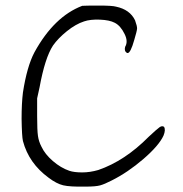

<svg xmlns="http://www.w3.org/2000/svg" viewBox="-20 -656 665 699"><path d="M279.3 -634.8Q291 -635.7 339.8 -635.7Q388.7 -635.7 402.3 -631.8Q453.1 -621.1 471.7 -582Q479.5 -560.5 479 -551.8Q478.5 -543 468.8 -510.7Q455.1 -461.9 444.3 -462.9Q442.4 -462.9 441.4 -463.9Q431.6 -469.7 435.5 -485.4Q447.3 -504.9 433.6 -532.2Q418.9 -562.5 397.5 -573.2Q378.9 -583 343.8 -584.5Q308.6 -585.9 286.1 -578.1Q255.9 -568.4 223.6 -542.5Q191.4 -516.6 172.9 -490.2Q143.6 -445.3 124 -337.9L115.2 -297.9V-233.4Q115.2 -181.6 118.2 -161.1Q121.1 -140.6 130.9 -122.1Q143.6 -94.7 172.4 -69.8Q201.2 -44.9 232.4 -34.2Q250 -28.3 279.3 -28.3Q307.6 -28.3 337.9 -37.1Q434.6 -70.3 521.5 -158.2Q551.8 -186.5 561 -192.9Q570.3 -199.2 577.1 -194.3Q584 -183.6 575.2 -162.1Q558.6 -126 502 -77.1Q445.3 -28.3 386.7 1Q360.4 14.6 344.2 19Q328.1 23.4 291 23.4Q234.4 24.4 210 18.6Q185.5 12.7 157.2 -8.8Q85 -61.5 63.5 -142.6Q59.6 -159.2 58.6 -223.6Q58.6 -279.3 63.5 -319.3Q78.1 -414.1 105.5 -465.8Q176.8 -595.7 279.3 -634.8Z"/></svg>

Font: JasonHandwriting2
Style: Regular
Weight: 400
Version: Version 1.05.10